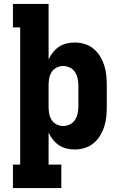

<svg xmlns="http://www.w3.org/2000/svg" viewBox="-20 -755 640 980"><path d="M46 205V85H83V-615H46V-735H228V-452Q237 -471 250.5 -488Q264 -505 281.5 -516.5Q299 -528 319.5 -533Q340 -538 362 -538Q387 -538 412 -530.5Q437 -523 457 -506.5Q477 -490 490.5 -468Q504 -446 512 -421.5Q520 -397 522.5 -371.5Q525 -346 525 -320V-210Q525 -184 522.5 -158.5Q520 -133 512 -108.5Q504 -84 490.5 -62Q477 -40 457 -23.5Q437 -7 412 0.5Q387 8 362 8Q340 8 319.5 3Q299 -2 281.5 -13.5Q264 -25 250.5 -42Q237 -59 228 -78V85H293V205ZM301 -112Q319 -112 335.5 -119.5Q352 -127 362 -142Q372 -157 376 -174.5Q380 -192 380 -210V-320Q380 -338 376 -355.5Q372 -373 362 -388Q352 -403 335.5 -410.5Q319 -418 301 -418Q284 -418 268 -409.5Q252 -401 243 -386.5Q234 -372 231 -354.5Q228 -337 228 -320V-210Q228 -193 231 -175.5Q234 -158 243 -143.5Q252 -129 268 -120.5Q284 -112 301 -112Z"/></svg>

Font: Iosevka Curly Slab HvEx
Style: Regular
Weight: 900
Width: 7
Monospace: yes
Designer: Belleve Invis
Foundry: Belleve Invis
Version: Version 11.1.0; ttfautohint (v1.8.3)